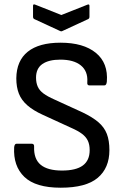

<svg xmlns="http://www.w3.org/2000/svg" viewBox="-20 -864 578 895"><path d="M263 11Q146 11 93.5 -39.5Q41 -90 46 -178Q48 -194 57 -194H128Q140 -194 139 -180Q137 -123 169.5 -96Q202 -69 269 -69Q334 -69 366 -92.5Q398 -116 398 -164Q398 -190 389.5 -208Q381 -226 362.5 -240Q344 -254 312 -268L179 -329Q135 -349 107.5 -373Q80 -397 68 -427.5Q56 -458 56 -499Q57 -581 109.5 -623Q162 -665 262 -665Q369 -665 427 -617.5Q485 -570 478 -483Q476 -466 467 -466H396Q391 -466 388.5 -469.5Q386 -473 387 -483Q390 -532 357 -559Q324 -586 261 -586Q207 -586 177.5 -565.5Q148 -545 148 -502Q148 -478 156 -460Q164 -442 183 -428Q202 -414 234 -400L365 -340Q411 -318 438.5 -294.5Q466 -271 478 -240Q490 -209 490 -164Q490 -81 435.5 -35Q381 11 263 11ZM259 -720 140 -775Q134 -778 134 -786V-837Q134 -847 145 -842L266 -794L387 -842Q397 -846 397 -837V-786Q397 -778 391 -775L272 -720Q266 -716 259 -720Z"/></svg>

Font: Sofia Sans Semi Condensed Medium
Style: Regular
Weight: 500
Designer: Botio Nikoltchev, Ani Petrova
Foundry: lettersoup
Version: Version 4.100